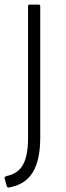

<svg xmlns="http://www.w3.org/2000/svg" viewBox="-22 -675 289 835"><path d="M24 139Q11 143 8 136L-2 101Q-4 93 9 90Q57 80 78.5 40.5Q100 1 100 -76V-648Q100 -655 106 -655H146Q153 -655 153 -648V-78Q153 19 122 72Q91 125 24 139Z"/></svg>

Font: Sofia Sans Light
Style: Regular
Weight: 300
Designer: Botio Nikoltchev, Ani Petrova
Foundry: lettersoup
Version: Version 4.100; ttfautohint (v1.8.3)